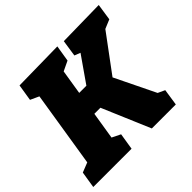

<svg xmlns="http://www.w3.org/2000/svg" viewBox="-181 -901 1092 1092"><g transform="rotate(-45 365.0 -355.0)"><path d="M639 -91 596 -133 667 -100 652 0H459L319 -329L361 -290H260L293 -329L257 -105L243 -134L312 -100L296 0H-12L4 -100L85 -132L60 -105L139 -600L158 -571L84 -605L100 -705L409 -710L393 -612L311 -573L339 -616L305 -404L284 -435H401L346 -404L489 -609L505 -580L441 -605L456 -705L742 -710L727 -610L641 -574L687 -607L492 -344L491 -395Z"/></g></svg>

Font: Bitter Thin Black
Style: Italic
Weight: 900
Italic angle: -9°
Version: Version 3.020